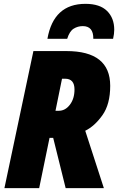

<svg xmlns="http://www.w3.org/2000/svg" viewBox="-20 -980 615 1000"><path d="M330 -778Q342 -817 363.5 -830.5Q385 -844 411 -844Q467 -844 466 -778H569Q575 -804 575 -825Q575 -886 537.5 -923Q500 -960 425 -960Q259 -960 227 -778ZM303 -570H319Q368 -570 368 -514Q368 -466 344 -434.5Q320 -403 286 -403H269ZM184 0 238 -262H257L322 0H521L424 -299Q473 -323 513.5 -380Q554 -437 554 -533Q554 -714 326 -714H154L3 0Z"/></svg>

Font: Noto Sans Display SemiCondensed Black
Style: Italic
Weight: 900
Width: 4
Designer: Monotype Design team
Foundry: Monotype Imaging Inc.
Version: 1.000